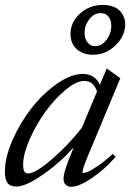

<svg xmlns="http://www.w3.org/2000/svg" viewBox="-22 -733 520 766"><path d="M350.1 -514.6Q308.6 -514.6 283.9 -537.1Q259.3 -559.6 259.3 -596.7Q259.3 -645 297.4 -679.2Q335.4 -713.4 388.7 -713.4Q410.2 -713.4 426.8 -707.5Q443.4 -701.7 452.6 -693.4Q461.9 -685.1 467.8 -674.1Q473.6 -663.1 475.6 -654.3Q477.5 -645.5 477.5 -637.2Q477.5 -589.8 439 -552.2Q400.4 -514.6 350.1 -514.6ZM356.9 -548.8Q383.8 -548.8 402.8 -574Q421.9 -599.1 421.9 -629.9Q421.9 -653.3 410.6 -667Q399.4 -680.7 379.4 -680.7Q353 -680.7 334.2 -656.2Q315.4 -631.8 315.4 -601.6Q315.4 -579.1 326.9 -564Q338.4 -548.8 356.9 -548.8ZM43.5 11.2Q19 11.2 8.3 -2.7Q-2.4 -16.6 -2.4 -48.3Q-2.4 -105.5 28.3 -175Q59.1 -244.6 104.2 -302.2Q149.4 -359.9 205.3 -398.9Q261.2 -438 308.1 -438Q356.9 -438 376.5 -394.5L403.8 -460L458 -420.9L335.4 -127Q307.1 -60.5 307.1 -46.9Q307.1 -43 311 -43Q317.4 -43 330.1 -48.3Q342.8 -53.7 369.9 -72.3Q397 -90.8 428.2 -119.1L439.5 -106.9Q392.6 -54.7 342.5 -21.2Q292.5 12.2 262.7 12.2Q248 12.2 239.7 3.7Q231.4 -4.9 231.4 -20Q231.4 -47.9 266.1 -130.4L272 -145Q215.8 -82.5 148.2 -35.6Q80.6 11.2 43.5 11.2ZM70.3 -76.2Q70.3 -57.6 75 -49.3Q79.6 -41 90.3 -41Q118.7 -41 184.1 -96.9Q249.5 -152.8 304.7 -223.6L365.2 -368.2Q350.6 -410.2 314.9 -410.2Q282.2 -410.2 238.8 -373.8Q195.3 -337.4 158.4 -286.1Q121.6 -234.9 95.9 -176.3Q70.3 -117.7 70.3 -76.2Z"/></svg>

Font: Elstob 14pt
Style: Italic
Weight: 400
Italic angle: -20°
Designer: Peter S. Baker
Version: Version 1.015